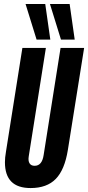

<svg xmlns="http://www.w3.org/2000/svg" viewBox="-20 -943 446 973"><path d="M135.1 10Q69.9 10 37.5 -22.6Q5 -55.1 5 -120.8Q5 -133.2 6.2 -145.4Q7.4 -157.6 10.5 -176.1L93.4 -700H212.5L125.7 -151Q121.9 -128.3 129.6 -115.6Q137.2 -102.8 155.5 -102.8Q193 -102.8 201.1 -157L286.9 -700H406.3L324 -183.6Q307.8 -82.7 262.7 -36.4Q217.5 10 135.1 10ZM165.4 -742.3 109.5 -922.8H209.3L235 -742.3ZM289 -742.3 233.1 -922.8H332.9L358.6 -742.3Z"/></svg>

Font: Georama
Style: Italic
Weight: 400
Width: 2
Italic angle: -9°
Designer: Jean-Baptiste Levee
Foundry: Production Type
Version: Version 1.000